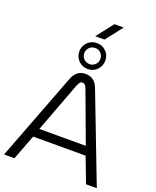

<svg xmlns="http://www.w3.org/2000/svg" viewBox="-193 -1212 1072 1321"><g transform="rotate(20 342.5 -551.0)"><path d="M3 0 247 -639Q262 -678 285.5 -695.5Q309 -713 341 -713Q374 -713 398 -696Q422 -679 436 -640L682 0H603L533 -184H149L79 0ZM171 -248H511L375 -615Q369 -631 361.5 -640Q354 -649 342 -649Q329 -649 322.5 -640Q316 -631 309 -615ZM342 -749Q302 -749 274.5 -776.5Q247 -804 247 -844Q247 -884 274.5 -911.5Q302 -939 342 -939Q382 -939 409.5 -911.5Q437 -884 437 -844Q437 -804 409.5 -776.5Q382 -749 342 -749ZM342 -785Q367 -785 384 -802Q401 -819 401 -844Q401 -869 384 -886Q367 -903 342 -903Q318 -903 300.5 -886Q283 -869 283 -844Q283 -819 300.5 -802Q318 -785 342 -785ZM314 -979 410 -1102H478L382 -979Z"/></g></svg>

Font: MuseoModerno Thin Light
Style: Regular
Weight: 300
Version: Version 1.003